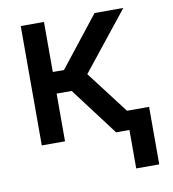

<svg xmlns="http://www.w3.org/2000/svg" viewBox="-81 -616 779 864"><g transform="rotate(-10 308.5 -184.5)"><path d="M71.4 0V-545.5H177.6V-316.8H228.7L408.7 -545.5H540.1L328.8 -280.2L476.2 -87H577.1V175.8H471.9V0H410.9L246.4 -218H177.6V0Z"/></g></svg>

Font: Cannonade Med
Style: Regular
Weight: 500
Designer: Rasmus Andersson
Foundry: rsms
Version: Version 3.012;git-f93a4a705